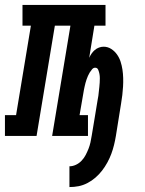

<svg xmlns="http://www.w3.org/2000/svg" viewBox="-66 -550 586 777"><path d="M215 207V123Q228 123 241 117Q254 111 264 100.5Q274 90 280.5 77.5Q287 65 292 52.5Q297 40 300 26.5Q303 13 305 0Q311 -36 317 -72Q323 -108 329 -145Q331 -153 332 -162Q333 -171 334 -180Q335 -189 336 -198Q337 -207 337.5 -216Q338 -225 338 -233.5Q338 -242 336.5 -250.5Q335 -259 331.5 -267.5Q328 -276 319 -276Q312 -276 306.5 -269.5Q301 -263 297 -256.5Q293 -250 290 -243Q287 -236 284.5 -229Q282 -222 280 -214.5Q278 -207 276.5 -200Q275 -193 273.5 -185.5Q272 -178 271 -171L256 -84H290V0H145L219 -446H156L82 0H-46V-84H-1L59 -446H25V-530H361V-446H316L295 -316Q299 -325 304.5 -333Q310 -341 317.5 -347.5Q325 -354 334.5 -357.5Q344 -361 353 -361Q370 -361 384 -352Q398 -343 407.5 -329.5Q417 -316 422 -300.5Q427 -285 429.5 -268.5Q432 -252 432.5 -234.5Q433 -217 432 -200Q431 -183 429 -165.5Q427 -148 424 -131L403 0Q400 18 395.5 36.5Q391 55 384.5 72.5Q378 90 368.5 107.5Q359 125 347 140.5Q335 156 320 169Q305 182 287.5 191Q270 200 252 203.5Q234 207 215 207Z"/></svg>

Font: Iosevka Slab Semibold Oblique
Style: Regular
Weight: 600
Italic angle: -9°
Monospace: yes
Designer: Belleve Invis
Foundry: Belleve Invis
Version: Version 11.1.1; ttfautohint (v1.8.3)